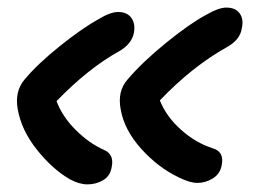

<svg xmlns="http://www.w3.org/2000/svg" viewBox="-20 -461 689 509"><path d="M502.9 23.9Q483.9 23.9 455.1 9.8Q399.9 -16.1 354.5 -66.4Q309.1 -116.7 299.8 -171.9Q291 -219.2 317.9 -250Q356.9 -295.9 419.9 -347.2Q482.9 -398.4 526.9 -421.9Q559.6 -440.9 580.1 -440.9Q604 -440.9 615.2 -425.8Q626.5 -410.6 621.1 -386.2Q616.7 -356 583 -336.9Q489.3 -284.7 403.8 -194.8Q420.9 -151.9 459.7 -117.2Q498.5 -82.5 543.9 -67.9Q574.7 -59.1 567.9 -23.9Q564 -0.5 544.7 11.7Q525.4 23.9 502.9 23.9ZM211.9 27.8Q190.4 27.8 165 14.2Q118.2 -13.2 77.4 -64.7Q36.6 -116.2 26.9 -171.9Q18.6 -218.3 44.9 -250Q80.6 -292.5 139.6 -339.6Q198.7 -386.7 241.2 -410.2Q272.5 -429.2 293 -429.2Q316.9 -429.2 328.1 -413.8Q339.4 -398.4 335 -374Q329.1 -344.2 295.9 -325.2Q213.9 -279.8 129.9 -192.9Q145.5 -151.4 180.7 -116.5Q215.8 -81.5 254.9 -64Q283.7 -52.2 275.9 -17.1Q272 5.9 253.2 16.8Q234.4 27.8 211.9 27.8Z"/></svg>

Font: Shantell Sans Bouncy
Style: Italic
Weight: 500
Italic angle: -11.31°
Designer: Stephen Nixon, Anya Danilova, Shantell Martin
Foundry: Arrow Type
Version: Version 1.006;[9816181b4]